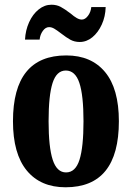

<svg xmlns="http://www.w3.org/2000/svg" viewBox="-20 -784 559 814"><path d="M35 -270Q35 -549 261 -549Q367 -549 425.5 -478.5Q484 -408 484 -270Q484 10 258 10Q152 10 93.5 -61Q35 -132 35 -270ZM334 -270Q334 -380 316.5 -432.5Q299 -485 259 -485Q220 -485 203 -432.5Q186 -380 186 -270Q186 -160 203.5 -106.5Q221 -53 260 -53Q300 -53 317 -106.5Q334 -160 334 -270ZM238 -643Q221 -656 210 -662.5Q199 -669 188 -669Q173 -669 161.5 -653Q150 -637 148 -616H86Q88 -656 103.5 -690Q119 -724 144 -744Q169 -764 198 -764Q220 -764 237 -755Q254 -746 279 -727Q294 -714 305.5 -707.5Q317 -701 327 -701Q341 -701 353 -717Q365 -733 367 -754H428Q427 -714 411.5 -680Q396 -646 371.5 -626Q347 -606 318 -606Q296 -606 278.5 -615.5Q261 -625 238 -643Z"/></svg>

Font: Noto Serif CondExtraBold
Style: Regular
Weight: 800
Width: 3
Designer: Monotype Design Team
Foundry: Monotype Imaging Inc.
Version: Version 1.001